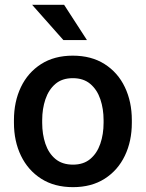

<svg xmlns="http://www.w3.org/2000/svg" viewBox="-20 -770 607 800"><path d="M38.1 -258.3V-269.5Q38.1 -346.2 67.1 -407Q96.2 -467.8 151.1 -502.9Q206.1 -538.1 283.2 -538.1Q360.8 -538.1 416 -502.9Q471.2 -467.8 500.2 -407Q529.3 -346.2 529.3 -269.5V-258.3Q529.3 -181.6 500.2 -121.1Q471.2 -60.5 416.3 -25.4Q361.3 9.8 284.2 9.8Q206.5 9.8 151.6 -25.4Q96.7 -60.5 67.4 -121.1Q38.1 -181.6 38.1 -258.3ZM155.8 -269.5V-258.3Q155.8 -210.4 169.2 -170.9Q182.6 -131.3 210.9 -107.7Q239.3 -84 284.2 -84Q328.1 -84 356.2 -107.7Q384.3 -131.3 397.9 -170.9Q411.6 -210.4 411.6 -258.3V-269.5Q411.6 -316.4 398.2 -356.2Q384.8 -396 356.4 -420.2Q328.1 -444.3 283.2 -444.3Q238.8 -444.3 210.7 -420.2Q182.6 -396 169.2 -356.2Q155.8 -316.4 155.8 -269.5ZM247.1 -750 342.3 -603H244.1L113.8 -750Z"/></svg>

Font: Vazirmatn RD UI FD Medium
Style: Regular
Weight: 500
Designer: Saber Rastikerdar
Foundry: Saber Rastikerdar
Version: Version 33.003